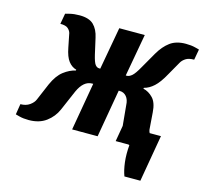

<svg xmlns="http://www.w3.org/2000/svg" viewBox="-97 -619 931 873"><g transform="rotate(15 369.0 -182.5)"><path d="M73 10Q47 10 28.5 5Q10 0 10 0L18 -50Q44 -50 61.5 -62.5Q79 -75 85 -90L119 -170Q139 -215 166.5 -236Q194 -257 222 -263L223 -267Q201 -273 185.5 -293Q170 -313 162 -355L149 -420Q146 -431 135.5 -440.5Q125 -450 99 -450L108 -500Q108 -500 128 -505Q148 -510 174 -510Q219 -510 240.5 -489Q262 -468 270 -430L287 -355Q295 -321 303 -310.5Q311 -300 322 -300H327L363 -500H483L447 -300H452Q463 -300 475.5 -310.5Q488 -321 507 -355L550 -430Q572 -468 600.5 -489Q629 -510 674 -510Q700 -510 719 -505Q738 -500 738 -500L729 -450Q703 -450 689 -440.5Q675 -431 669 -420L632 -355Q609 -313 587 -293Q565 -273 541 -267L540 -263Q566 -257 586 -236Q606 -215 609 -170L615 -90Q617 -75 629.5 -62.5Q642 -50 668 -50L660 0Q660 0 639.5 5Q619 10 593 10Q544 10 520 -14Q496 -38 493 -75L484 -170Q483 -196 470.5 -210.5Q458 -225 439 -225H434L395 0H275L314 -225H309Q269 -225 244 -170L203 -75Q187 -38 154.5 -14Q122 10 73 10ZM560 145Q550 119 545.5 82Q541 45 545 0H480L493 -75H673L635 145Z"/></g></svg>

Font: Cuprum
Style: Bold Italic
Weight: 700
Italic angle: -10°
Designer: Jovanny Lemonad
Foundry: Jovanny Lemonad
Version: Version 3.000